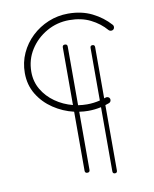

<svg xmlns="http://www.w3.org/2000/svg" viewBox="-97 -748 843 1050"><g transform="rotate(-10 324.5 -222.5)"><path d="M307.6 -511.7Q321.3 -511.7 321.3 -498V-172.4Q346.2 -168.5 371.1 -168.5Q407.7 -168.5 442.9 -177.2V-468.8Q442.9 -482.4 455.6 -482.4Q468.3 -482.4 468.3 -468.8V-184.6Q472.7 -186 477.1 -187.5Q483.9 -189.9 490.7 -187Q497.6 -184.1 500 -177.2Q502.4 -170.4 499.5 -163.6Q496.6 -156.7 489.7 -154.3Q479 -150.4 468.3 -147V215.8Q468.3 229.5 455.6 229.5Q442.9 229.5 442.9 215.8V-140.1Q407.2 -132.3 371.1 -132.3Q346.2 -132.3 321.3 -136.2V186.5Q321.3 200.2 307.6 200.2Q293.9 200.2 293.9 186.5V-141.1Q232.9 -155.3 180.7 -190.2Q128.4 -225.1 96.7 -277.3Q64.9 -329.6 64.9 -396Q64.9 -454.6 88.1 -505.4Q111.3 -556.2 151.6 -594.2Q191.9 -632.3 243.9 -653.8Q295.9 -675.3 354 -675.3Q428.7 -675.3 486.6 -646.5Q544.4 -617.7 584.5 -572.3Q589.4 -566.9 588.9 -559.1Q588.4 -551.3 583 -546.4Q577.6 -542 569.8 -542.2Q562 -542.5 557.1 -547.9Q522 -588.9 471.4 -614Q420.9 -639.2 354 -639.2Q286.1 -639.2 228.5 -606.4Q170.9 -573.7 136 -518.8Q101.1 -463.9 101.1 -396Q101.1 -341.8 127.2 -297.6Q153.3 -253.4 197 -222.7Q240.7 -191.9 293.9 -178.2V-498Q293.9 -511.7 307.6 -511.7Z"/></g></svg>

Font: Mikhak-DS1-FD ExtraLight
Style: Regular
Weight: 200
Designer: Amin Abedi
Version: Version 3.2